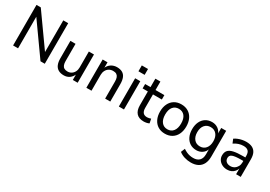

<svg xmlns="http://www.w3.org/2000/svg" viewBox="25 -1739 4150 2948"><g transform="rotate(30 2100.0 -265.0)"><path d="M89 0V-719H165L578 -138H564V-719H651V0H575L163 -580H177V0Z M991 9Q932 9 893 -13.5Q854 -36 835 -80.5Q816 -125 816 -192V-501H907V-195Q907 -155 917.5 -127Q928 -99 951 -85Q974 -71 1011 -71Q1049 -71 1079 -90Q1109 -109 1126 -142.5Q1143 -176 1143 -218V-501H1234V0H1148V-111H1155Q1133 -53 1090.5 -22Q1048 9 991 9Z M1388 0V-501H1474V-393H1469Q1491 -450 1537 -480Q1583 -510 1640 -510Q1698 -510 1736.5 -488Q1775 -466 1793.5 -421Q1812 -376 1812 -308V0H1721V-303Q1721 -345 1710.5 -373Q1700 -401 1677.5 -415.5Q1655 -430 1617 -430Q1577 -430 1545.5 -411Q1514 -392 1496.5 -358Q1479 -324 1479 -282V0Z M1954 -619V-723H2064V-619ZM1964 0V-501H2055V0Z M2407 9Q2320 9 2277 -39.5Q2234 -88 2234 -177V-423H2141V-501H2236V-651H2325V-501H2482V-423H2325V-185Q2325 -130 2348 -101.5Q2371 -73 2421 -73Q2438 -73 2455 -77.5Q2472 -82 2487 -87L2502 -12Q2485 -2 2458.5 3.5Q2432 9 2407 9Z M2782 9Q2711 9 2659 -23Q2607 -55 2578.5 -113.5Q2550 -172 2550 -251Q2550 -329 2578.5 -387.5Q2607 -446 2659 -478Q2711 -510 2782 -510Q2853 -510 2905.5 -478Q2958 -446 2986.5 -387.5Q3015 -329 3015 -251Q3015 -172 2986.5 -113.5Q2958 -55 2905.5 -23Q2853 9 2782 9ZM2782 -69Q2848 -69 2885.5 -117Q2923 -165 2923 -251Q2923 -338 2885.5 -384.5Q2848 -431 2782 -431Q2717 -431 2679 -384.5Q2641 -338 2641 -251Q2641 -165 2679 -117Q2717 -69 2782 -69Z M3349 193Q3290 193 3234.5 176Q3179 159 3138 126L3167 55Q3195 74 3223.5 87.5Q3252 101 3283 107.5Q3314 114 3345 114Q3415 114 3452.5 76Q3490 38 3490 -34V-133H3494Q3479 -79 3433 -46Q3387 -13 3327 -13Q3262 -13 3213.5 -44Q3165 -75 3138.5 -131.5Q3112 -188 3112 -262Q3112 -337 3138.5 -393Q3165 -449 3213.5 -479.5Q3262 -510 3327 -510Q3387 -510 3433 -477.5Q3479 -445 3495 -390H3490V-501H3578V-44Q3578 32 3551.5 85Q3525 138 3473.5 165.5Q3422 193 3349 193ZM3346 -91Q3411 -91 3449.5 -137.5Q3488 -184 3488 -262Q3488 -341 3449.5 -386.5Q3411 -432 3346 -432Q3280 -432 3241.5 -386.5Q3203 -341 3203 -262Q3203 -184 3241.5 -137.5Q3280 -91 3346 -91Z M3885 9Q3835 9 3795.5 -11.5Q3756 -32 3733.5 -66.5Q3711 -101 3711 -144Q3711 -200 3739.5 -233Q3768 -266 3830.5 -280Q3893 -294 3995 -294H4051V-232H3998Q3944 -232 3906 -227.5Q3868 -223 3845.5 -214Q3823 -205 3812.5 -189Q3802 -173 3802 -150Q3802 -110 3829.5 -86.5Q3857 -63 3903 -63Q3941 -63 3971.5 -82Q4002 -101 4019.5 -133.5Q4037 -166 4037 -206V-322Q4037 -381 4010 -407.5Q3983 -434 3926 -434Q3884 -434 3843.5 -421Q3803 -408 3760 -380L3731 -450Q3758 -469 3791.5 -482.5Q3825 -496 3861 -503Q3897 -510 3931 -510Q3995 -510 4038 -489Q4081 -468 4103 -424.5Q4125 -381 4125 -312V0H4043V-111H4047Q4037 -76 4014.5 -48.5Q3992 -21 3959.5 -6Q3927 9 3885 9Z"/></g></svg>

Font: Nunitoga
Style: Medium
Weight: 500
Designer: Vernon Adams
Foundry: Vernon Adams
Version: Version 1.0